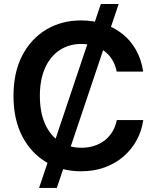

<svg xmlns="http://www.w3.org/2000/svg" viewBox="-20 -839 774 952"><path d="M173.8 92.8 480 -819.3H568.4L261.7 92.8ZM381.8 10.3Q285.6 10.3 209.7 -34.7Q133.8 -79.6 90.3 -163.3Q46.9 -247.1 46.9 -363.3Q46.9 -480.5 90.6 -564.2Q134.3 -647.9 210.2 -692.9Q286.1 -737.8 381.8 -737.8Q442.4 -737.8 494.6 -720.5Q546.9 -703.1 587.6 -670.4Q628.4 -637.7 654.8 -590.6Q681.2 -543.5 689.9 -483.9H558.6Q552.2 -516.6 536.9 -542Q521.5 -567.4 498.3 -585.2Q475.1 -603 446 -612.1Q417 -621.1 383.8 -621.1Q322.8 -621.1 276.1 -590.6Q229.5 -560.1 203.6 -502.4Q177.7 -444.8 177.7 -363.3Q177.7 -281.2 203.9 -223.6Q230 -166 276.4 -136.2Q322.8 -106.4 383.8 -106.4Q417 -106.4 445.8 -115.5Q474.6 -124.5 497.8 -142.1Q521 -159.7 536.9 -185.3Q552.7 -210.9 559.1 -243.7H690.4Q682.6 -189.5 657.5 -143.6Q632.3 -97.7 592.3 -63Q552.2 -28.3 499 -9Q445.8 10.3 381.8 10.3Z"/></svg>

Font: Inter 18pt SemiBold
Style: Regular
Weight: 600
Designer: Rasmus Andersson
Foundry: rsms
Version: Version 4.001;git-66647c0bb